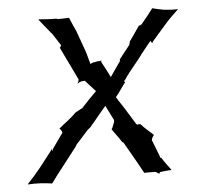

<svg xmlns="http://www.w3.org/2000/svg" viewBox="-47 -638 716 695"><g transform="rotate(-5 311.5 -290.0)"><path d="M117 -585C129 -569 145 -551 158 -534L162 -530C172 -515 181 -500 191 -485C190 -484 188 -482 188 -480C188 -480 186 -477 185 -477C186 -476 187 -475 187 -473L216 -413L217 -412L218 -409L243 -357C243 -353 240 -345 238 -342H239C241 -345 249 -348 253 -349L265 -350C277 -336 291 -322 302 -309C284 -291 266 -273 249 -254L247 -252C245 -252 244 -249 241 -249L221 -238C202 -218 175 -200 158 -185C162 -184 167 -175 168 -170L127 -112C128 -111 127 -108 128 -107C127 -108 126 -109 124 -110C123 -112 123 -114 122 -115H121C122 -113 122 -111 121 -109L76 -51C61 -32 43 -12 27 5V6C57 4 88 6 114 10H115C128 -8 144 -29 159 -48L211 -115L213 -118C214 -118 214 -120 214 -121C229 -137 245 -156 260 -172L270 -180C270 -181 272 -182 272 -182H273C272 -182 273 -184 273 -184L286 -199C301 -218 316 -235 331 -253C340 -236 349 -217 358 -199C358 -199 358 -196 358 -196C358 -196 357 -193 358 -193L350 -173C350 -171 347 -168 346 -167C356 -151 370 -135 380 -118C380 -117 383 -116 384 -116C385 -115 385 -113 386 -113L421 -52C430 -36 441 -16 450 0V1C463 0 478 1 491 1L500 6C502 6 503 9 503 10H504C504 7 506 5 508 3C521 1 535 0 549 -1V-2C538 -17 526 -32 516 -49H512V-53L488 -115C489 -121 494 -130 497 -132V-133C484 -146 466 -159 452 -176H446C445 -176 442 -176 440 -175L436 -179L404 -231C394 -248 381 -265 372 -281C386 -297 397 -316 410 -332L406 -336L411 -341L421 -356L424 -358V-360L466 -412L468 -415L469 -416C483 -436 501 -456 515 -474C514 -470 519 -467 521 -464C521 -466 522 -469 523 -470L571 -525C587 -544 607 -563 623 -578V-579C608 -578 589 -579 574 -581H573C559 -583 544 -587 532 -590H531C518 -573 502 -552 487 -535C485 -534 479 -531 478 -532L477 -531C466 -516 453 -495 440 -478L437 -466C437 -465 435 -463 435 -463C423 -448 410 -431 398 -416V-410C385 -392 372 -372 360 -355C352 -372 342 -391 332 -409L331 -411C330 -412 330 -417 331 -418H330C329 -417 325 -416 323 -416H316L307 -414C302 -414 293 -411 291 -408C285 -426 281 -449 273 -468L250 -532C242 -548 235 -566 228 -582C215 -581 199 -581 186 -581L184 -582C183 -582 182 -583 182 -583H171C153 -583 134 -585 118 -586Z"/></g></svg>

Font: Charger Mayhem
Style: Obl
Weight: 400
Designer: Jasper
Foundry: Cannot Into Space Fonts
Version: Version 0.98